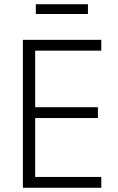

<svg xmlns="http://www.w3.org/2000/svg" viewBox="-20 -886 558 906"><path d="M88 0V-698H458V-647H146V-380H442V-329H146V-51H458V0ZM149 -866H395V-820H149Z"/></svg>

Font: IBM Plex Sans Cond Light
Style: Regular
Weight: 300
Width: 3
Designer: Mike Abbink, Paul van der Laan, Pieter van Rosmalen
Foundry: Bold Monday
Version: Version 1.3